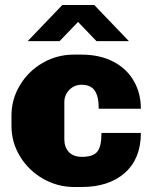

<svg xmlns="http://www.w3.org/2000/svg" viewBox="-20 -740 609 770"><path d="M545 -304H376Q376 -353 360 -376.5Q344 -400 307 -400Q278 -400 258 -379.5Q238 -359 238 -330V-181Q238 -150 256 -130.5Q274 -111 309 -111Q353 -111 370 -131.5Q387 -152 387 -207H545Q545 -104 481 -47Q417 10 307 10H278Q211 10 153 -23Q95 -56 60.5 -112.5Q26 -169 26 -235V-276Q26 -342 60 -398.5Q94 -455 151.5 -488Q209 -521 276 -521H306Q380 -521 434 -493Q488 -465 516.5 -415.5Q545 -366 545 -304ZM497 -575H367L293 -652L219 -575H91L230 -720H358Z"/></svg>

Font: Chivo Black
Style: Regular
Weight: 900
Designer: Hector Gatti
Foundry: Omnibus-Type
Version: Version 1.007